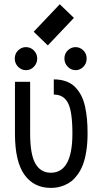

<svg xmlns="http://www.w3.org/2000/svg" viewBox="-20 -895 490 927"><path d="M210.9 -675.8 142.6 -741.7 268.6 -874.5 336.9 -808.6ZM106 -556.2Q83.5 -556.2 67.4 -572.5Q51.3 -588.9 51.3 -612.3Q51.3 -636.2 67.6 -651.9Q84 -667.5 105 -667.5Q127.9 -667.5 143.8 -651.1Q159.7 -634.8 159.7 -612.3Q159.7 -589.8 143.8 -573Q127.9 -556.2 106 -556.2ZM345.2 -556.2Q323.2 -556.2 307.1 -572.8Q291 -589.4 291 -612.3Q291 -635.7 307.1 -651.6Q323.2 -667.5 345.2 -667.5Q365.7 -667.5 382.1 -651.9Q398.4 -636.2 398.4 -612.3Q398.4 -588.4 382.3 -572.3Q366.2 -556.2 345.2 -556.2ZM402.8 -250.5Q402.8 -204.1 396.7 -165.5Q390.6 -127 380.4 -100.1Q370.1 -73.2 355.2 -52.7Q340.3 -32.2 325 -20.3Q309.6 -8.3 291.3 -0.7Q272.9 6.8 257.3 9.5Q241.7 12.2 225.1 12.2Q143.6 12.2 97.9 -51.5Q52.2 -115.2 52.2 -250.5V-500H125.5V-250.5Q125.5 -149.4 150.9 -105.2Q176.3 -61 225.1 -61Q329.6 -61 329.6 -250.5Q329.6 -356 308.6 -397.2Q287.6 -438.5 239.7 -438.5V-511.7Q272.9 -511.7 299.1 -502.2Q325.2 -492.7 342.8 -474.6Q360.4 -456.5 372.3 -433.3Q384.3 -410.2 390.9 -379.4Q397.5 -348.6 400.1 -318.1Q402.8 -287.6 402.8 -250.5Z"/></svg>

Font: Anka/Coder Narrow
Style: Regular
Weight: 400
Width: 3
Monospace: yes
Version: Version 001.100